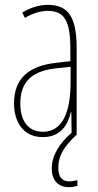

<svg xmlns="http://www.w3.org/2000/svg" viewBox="-20 -557 406 794"><path d="M221 136C221 88 245 48 297 0V-358C297 -489 261 -537 177 -537C143 -537 104 -525 72 -505L83 -483C120 -505 153 -512 177 -512C244 -512 271 -475 271 -355V-304L210 -297C100 -284 38 -234 38 -129C38 -57 73 10 157 10C233 10 261 -43 273 -93H275L276 -8C226 35 194 86 194 140C194 189 221 217 265 217C279 217 292 214 300 211V188C294 190 278 193 266 193C236 193 221 174 221 136ZM209 -274 272 -281V-220C272 -97 241 -12 157 -12C99 -12 64 -54 64 -129C64 -217 110 -263 209 -274Z"/></svg>

Font: Noto Sans Myanmar ExtraCondensed Thin
Style: Regular
Weight: 100
Width: 2
Designer: Monotype Design Team
Foundry: Monotype Imaging Inc.
Version: Version 2.107